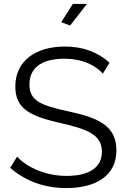

<svg xmlns="http://www.w3.org/2000/svg" viewBox="-20 -952 647 978"><path d="M337 -822 423 -932H351L292 -839ZM504 -577 538 -633C479 -685 405 -715 311 -715C163 -715 58 -643 58 -511C58 -396 137 -360 285 -326C426 -294 499 -266 499 -179C499 -97 432 -56 319 -56C211 -56 118 -100 67 -154L32 -97C111 -29 207 6 317 6C466 6 573 -55 573 -186C573 -313 478 -353 327 -385C191 -415 130 -437 130 -521C130 -602 185 -653 310 -653C395 -653 464 -622 504 -577Z"/></svg>

Font: FIGSv2-sans-serif
Style: Regular
Weight: 400
Designer: Matt McInerney, Pablo Impallari, Rodrigo Fuenzalida,Mirko Velimirovic
Foundry: Matt McInerney, Pablo Impallari, Rodrigo Fuenzalida
Version: Version 4.021;hotconv 1.0.109;makeotfexe 2.5.65596